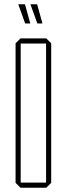

<svg xmlns="http://www.w3.org/2000/svg" viewBox="-20 -880 313 900"><path d="M76 0 53 -23V-677L76 -700H197L220 -677V-23L197 0ZM77 -676V-24H196V-676ZM98 -770 66 -859V-860H97L122 -770ZM155 -770 123 -859V-860H154L179 -770Z"/></svg>

Font: Foldit Thin Thin
Style: Regular
Weight: 250
Version: Version 1.003